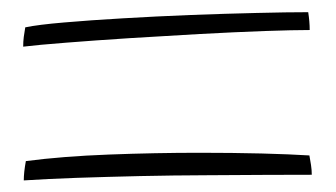

<svg xmlns="http://www.w3.org/2000/svg" viewBox="-20 -546 565 323"><path d="M22.5 -500Q44 -504.5 87.8 -508.2Q131.5 -512 187 -515.2Q242.5 -518.5 301 -520.8Q359.5 -523 411.5 -524.2Q463.5 -525.5 498.5 -525.5Q501 -509.5 501 -495.5Q474 -495.5 424.8 -493.8Q375.5 -492 316 -488.8Q256.5 -485.5 197.8 -481.8Q139 -478 91.2 -474.2Q43.5 -470.5 19 -467.5Q19 -476 20 -484Q21 -492 22.5 -500ZM23.5 -275Q84.5 -283 163 -286Q241.5 -289 315.5 -289Q371.5 -289 420 -287.8Q468.5 -286.5 500.5 -284.5Q502 -277 503.2 -268.5Q504.5 -260 504.5 -252Q474 -252 427.5 -251.8Q381 -251.5 326.5 -251.2Q272 -251 215.8 -249.8Q159.5 -248.5 108.8 -246.8Q58 -245 20 -242.5Q20 -256 23.5 -275Z"/></svg>

Font: Grandstander Thin
Style: Regular
Weight: 100
Designer: Tyler Finck
Foundry: Etcetera Type Co
Version: Version 1.200; ttfautohint (v1.8.3)